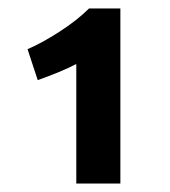

<svg xmlns="http://www.w3.org/2000/svg" viewBox="-20 -732 400 453"><path d="M69 -543Q92 -551 116.5 -561Q141 -571 160 -581V-299H264V-712H190Q162 -684 120 -657Q78 -630 45 -616Z"/></svg>

Font: Repo DemiBold
Style: Regular
Weight: 600
Designer: Stefan Peev
Foundry: Context Ltd
Version: Version 1.502